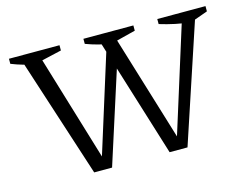

<svg xmlns="http://www.w3.org/2000/svg" viewBox="-91 -805 1236 954"><g transform="rotate(-15 526.5 -327.5)"><path d="M672 0 472 -645H551L736 -39H719L909 -645H978L764 0ZM284 0 75 -645H167L350 -39H333L509 -601L550 -543L376 0ZM142 -596Q111 -600 81 -608.5Q51 -617 21 -629V-655H281V-628ZM535 -596Q501 -600 468.5 -608.5Q436 -617 404 -629V-655H661V-628ZM943 -596Q903 -600 863 -608.5Q823 -617 784 -629V-655H1032V-628Z"/></g></svg>

Font: Piazzolla Thin
Style: Regular
Weight: 400
Version: Version 2.001